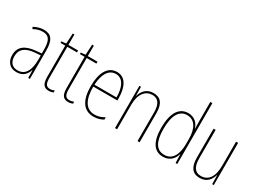

<svg xmlns="http://www.w3.org/2000/svg" viewBox="-38 -1413 2787 2076"><g transform="rotate(30 1355.0 -375.0)"><path d="M203 -537C162 -537 118 -524 80 -503L90 -480C133 -504 170 -512 203 -512C278 -512 310 -471 310 -351V-303L237 -296C113 -284 41 -234 41 -129C41 -53 82 10 172 10C258 10 294 -43 311 -96H313L315 0H336V-356C336 -486 295 -537 203 -537ZM237 -273 311 -279V-220C310 -98 271 -13 172 -13C106 -13 68 -55 68 -129C68 -219 127 -263 237 -273Z M577 -14C526 -14 513 -49 513 -119V-503H634V-527H513V-657H492L485 -528L428 -522V-503H487V-120C487 -37 505 10 576 10C600 10 616 5 632 -1V-26C618 -19 598 -14 577 -14Z M819 -14C768 -14 755 -49 755 -119V-503H876V-527H755V-657H734L727 -528L670 -522V-503H729V-120C729 -37 747 10 818 10C842 10 858 5 874 -1V-26C860 -19 840 -14 819 -14Z M1117 -537C1000 -537 945 -423 945 -263C945 -97 1002 10 1133 10C1181 10 1219 -2 1254 -22V-51C1211 -26 1176 -15 1133 -15C1025 -15 970 -106 971 -271H1272V-298C1272 -424 1231 -537 1117 -537ZM1117 -512C1208 -512 1248 -417 1247 -295H972C980 -440 1034 -512 1117 -512Z M1572 -537C1483 -537 1440 -475 1423 -416H1421L1419 -527H1399V0H1425V-308C1425 -445 1489 -513 1572 -513C1639 -513 1680 -468 1680 -359V0H1706V-366C1706 -485 1658 -537 1572 -537Z M2001 10C2090 10 2134 -50 2150 -108H2152L2155 0H2176V-760H2150V-511C2150 -483 2151 -456 2152 -425H2150C2136 -481 2088 -537 2007 -537C1894 -537 1830 -439 1830 -255C1830 -82 1887 10 2001 10ZM2003 -15C1901 -15 1857 -101 1857 -255C1857 -425 1910 -512 2007 -512C2099 -512 2150 -430 2150 -300V-234C2150 -100 2102 -15 2003 -15Z M2632 -527H2606V-227C2606 -82 2548 -15 2460 -15C2390 -15 2351 -62 2351 -173V-527H2325V-166C2325 -49 2369 10 2459 10C2552 10 2591 -53 2608 -112H2610L2612 0H2632Z"/></g></svg>

Font: Noto Sans Arabic UI Cn Th
Style: Regular
Weight: 100
Width: 3
Designer: Monotype Design Team, Nadine Chahine and Nizar Qandah
Foundry: Monotype Imaging Inc.
Version: Version 2.010